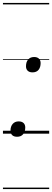

<svg xmlns="http://www.w3.org/2000/svg" viewBox="-20 -905 353 1300"><path d="M96 21Q74 21 62.5 10Q51 -1 51 -20Q51 -49 66 -66Q81 -83 106 -83Q128 -83 139.5 -72Q151 -61 151 -42Q151 -13 136.5 4Q122 21 96 21ZM200 -415Q179 -415 167.5 -426Q156 -437 156 -456Q156 -485 170.5 -502Q185 -519 211 -519Q232 -519 243.5 -508Q255 -497 255 -478Q255 -449 241 -432Q227 -415 200 -415ZM0 365H313V375H0ZM0 -20H313V0H0ZM0 -505H313V-500H0ZM0 -885H313V-875H0Z"/></svg>

Font: Playwrite IS Guides
Style: Regular
Weight: 400
Designer: Veronika Burian, José Scaglione
Foundry: TypeTogether
Version: Version 1.003